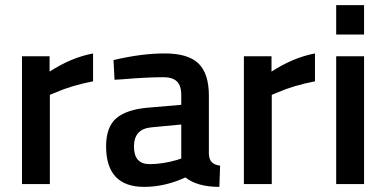

<svg xmlns="http://www.w3.org/2000/svg" viewBox="-20 -720 1510 751"><path d="M66 0V-500H174V-440Q259 -495 344 -511V-402Q258 -385 197 -358L175 -349V0Z M797 -346V-118Q798 -96 808.5 -85.5Q819 -75 841 -72L838 11Q752 11 705 -26Q625 11 544 11Q395 11 395 -148Q395 -224 435.5 -258Q476 -292 560 -299L689 -310V-346Q689 -386 671.5 -402Q654 -418 620 -418Q556 -418 460 -410L428 -408L424 -485Q533 -511 624.5 -511Q716 -511 756.5 -471.5Q797 -432 797 -346ZM573 -222Q504 -216 504 -147Q504 -78 565 -78Q615 -78 671 -94L689 -100V-233Z M934 0V-500H1042V-440Q1127 -495 1212 -511V-402Q1126 -385 1065 -358L1043 -349V0Z M1295 0V-500H1404V0ZM1295 -585V-700H1404V-585Z"/></svg>

Font: TitilliumWebSemiBold
Style: Bold
Weight: 600
Version: Version 1.001;PS 57.000;hotconv 1.0.70;makeotf.lib2.5.55311